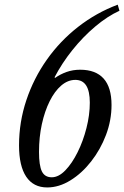

<svg xmlns="http://www.w3.org/2000/svg" viewBox="-20 -792 532 822"><path d="M182 10.5Q123 10.5 92.2 -35.5Q61.5 -81.5 61.5 -169.5Q61.5 -269.5 92.8 -363Q124 -456.5 180.5 -536.5Q237 -616.5 314.5 -677Q392 -737.5 484 -772L491.5 -746Q440 -722.5 387.8 -678.5Q335.5 -634.5 290.2 -578Q245 -521.5 213.5 -461L216 -458.5Q237.5 -474 264.8 -483.8Q292 -493.5 323 -493.5Q389.5 -493.5 423.5 -455.8Q457.5 -418 457.5 -342.5Q457.5 -277 433.8 -214.2Q410 -151.5 370.2 -100.8Q330.5 -50 281.5 -19.8Q232.5 10.5 182 10.5ZM201.5 -33Q231 -33 259.8 -62.8Q288.5 -92.5 312.2 -140.2Q336 -188 350.2 -244Q364.5 -300 364.5 -352.5Q364.5 -401.5 349 -425.8Q333.5 -450 302.5 -450Q270.5 -450 242.2 -425.8Q214 -401.5 192.8 -359Q171.5 -316.5 159.2 -260.5Q147 -204.5 147 -141.5Q147 -84 159.2 -58.5Q171.5 -33 201.5 -33Z"/></svg>

Font: Libre Caslon Condensed
Style: Italic
Weight: 400
Italic angle: -22.583°
Designer: Pablo Impallari, Rodrigo Fuenzalida, Katja Schimmel, Ertekin Erdin
Foundry: Pablo Impallari, Rodrigo Fuenzalida
Version: Version 2.000;gftools[0.9.33]